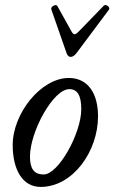

<svg xmlns="http://www.w3.org/2000/svg" viewBox="-20 -723 451 756"><path d="M258 -499C266 -499 274 -504 282 -515L409 -685C416 -693 398 -709 389 -701L292 -601C283 -592 278 -588 273 -588C269 -588 265 -593 260 -602L206 -699C201 -709 178 -697 182 -686L241 -517C244 -506 250 -499 258 -499ZM140 13C267 13 366 -127 366 -265C366 -353 328 -416 251 -416C141 -416 30 -276 30 -152C30 -56 68 13 140 13ZM152 -36C114 -36 98 -59 98 -106C98 -204 189 -372 253 -372C285 -372 300 -347 300 -293C300 -198 210 -36 152 -36Z"/></svg>

Font: Junicode Two Beta SemiCondensed Medium
Style: Italic
Weight: 500
Width: 4
Italic angle: -10°
Version: Version 1.063